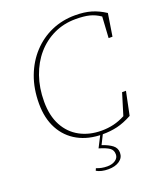

<svg xmlns="http://www.w3.org/2000/svg" viewBox="-162 -797 948 1119"><g transform="rotate(-20 311.5 -237.0)"><path d="M353 15Q266 15 201 -20.5Q136 -56 100.5 -122Q65 -188 65 -279Q65 -372 93.5 -447.5Q122 -523 173 -578Q224 -633 291.5 -662.5Q359 -692 438 -692Q496 -692 539 -679Q582 -666 623 -639L601 -500H577L585 -631Q553 -653 519 -661.5Q485 -670 433 -670Q360 -670 298.5 -641Q237 -612 192 -560Q147 -508 122 -436.5Q97 -365 97 -280Q97 -192 130 -131Q163 -70 221.5 -38.5Q280 -7 355 -7Q395 -7 430.5 -15.5Q466 -24 502 -43L543 -177H567L537 -32Q487 -5 444.5 5Q402 15 353 15ZM302 84 345 0H361L325 72Q366 86 388.5 103.5Q411 121 411 150Q411 181 384.5 199.5Q358 218 315 218Q271 218 242 201L248 187Q279 200 315 200Q345 200 365 186.5Q385 173 385 151Q385 124 365.5 110.5Q346 97 302 84Z"/></g></svg>

Font: Source Serif Pro ExtraLight
Style: Italic
Weight: 200
Italic angle: -12°
Designer: Frank Grießhammer
Foundry: Adobe Systems Incorporated
Version: Version 3.001;hotconv 1.0.111;makeotfexe 2.5.65597